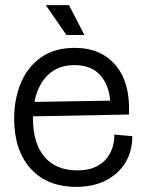

<svg xmlns="http://www.w3.org/2000/svg" viewBox="-20 -713 558 746"><path d="M277 13Q162 13 98.5 -58.5Q35 -130 35 -252Q35 -328 61 -390.5Q87 -453 139.5 -490Q192 -527 270 -527Q373 -527 430 -458.5Q487 -390 481 -268L108 -261Q108 -258 108 -254Q108 -157 152.5 -104Q197 -51 281 -51Q324 -51 352.5 -65Q381 -79 397 -101Q413 -123 419 -146.5Q425 -170 424 -190L494 -184Q494 -124 466.5 -80Q439 -36 390.5 -11.5Q342 13 277 13ZM270 -460Q205 -460 165.5 -421Q126 -382 114 -317L408 -322Q403 -384 368.5 -422Q334 -460 270 -460ZM238 -577 158 -693H248L308 -577Z"/></svg>

Font: Bricolage Grotesque 96pt Light
Style: Regular
Weight: 300
Designer: Mathieu Triay
Foundry: Atelier Triay
Version: Version 1.001; ttfautohint (v1.8.4.7-5d5b);gftools[0.9.33.de